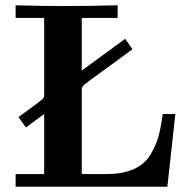

<svg xmlns="http://www.w3.org/2000/svg" viewBox="-20 -706 731 726"><path d="M39.1 0V-47.9H147V-274.9L78.1 -224.1L49.8 -263.2Q64.9 -274.4 87.9 -291Q131.8 -323.2 139.4 -330.1Q147 -336.9 147 -346.2Q147 -348.1 147 -349.1V-638.2H39.1V-686Q146 -683.1 215.8 -683.1Q319.8 -683.1 424.8 -686V-638.2H289.1V-439L453.1 -559.1L481 -520Q429.2 -481.9 363.8 -434.1Q307.6 -394 298.3 -385.5Q289.1 -377 289.1 -368.2Q289.1 -366.2 289.1 -365.2V-47.9H382.8Q443.8 -47.9 485.4 -66.4Q526.9 -85 548.3 -120.4Q569.8 -155.8 579.3 -190.4Q588.9 -225.1 595.2 -274.9H643.1L612.8 0Z"/></svg>

Font: CMU Serif
Style: Bold
Weight: 700
Version: Version 0.7.0